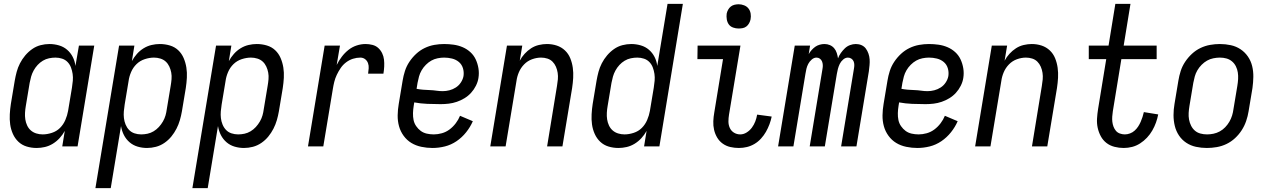

<svg xmlns="http://www.w3.org/2000/svg" viewBox="-20 -755 6540 990"><path d="M169 8Q142 8 117.5 0.5Q93 -7 75 -24Q57 -41 46.5 -64.5Q36 -88 32.5 -113.5Q29 -139 30.5 -166Q32 -193 36 -219L56 -339Q60 -362 66 -384.5Q72 -407 83 -428.5Q94 -450 110 -469Q126 -488 146 -502Q166 -516 189 -522Q212 -528 235 -528Q260 -528 284 -521Q308 -514 326 -498.5Q344 -483 355 -461.5Q366 -440 369 -415L387 -520H466L380 0H301L314 -80Q303 -60 287.5 -43Q272 -26 252.5 -14Q233 -2 211.5 3Q190 8 169 8ZM200 -62Q223 -62 247.5 -70Q272 -78 289.5 -95.5Q307 -113 317 -136.5Q327 -160 331 -183L351 -303Q354 -321 355.5 -339Q357 -357 354.5 -374Q352 -391 346 -407Q340 -423 328.5 -435Q317 -447 300.5 -452.5Q284 -458 266 -458Q250 -458 233 -454.5Q216 -451 201 -442Q186 -433 174 -420Q162 -407 153.5 -391.5Q145 -376 140.5 -360Q136 -344 133 -328L113 -208Q110 -191 109 -173.5Q108 -156 110.5 -139.5Q113 -123 120 -108Q127 -93 139 -82.5Q151 -72 167 -67Q183 -62 200 -62Z M472 215 594 -520H673L660 -440Q671 -460 686 -477Q701 -494 720.5 -506Q740 -518 761.5 -523Q783 -528 804 -528Q831 -528 856 -520.5Q881 -513 899 -496Q917 -479 927 -455.5Q937 -432 941 -406.5Q945 -381 943.5 -354Q942 -327 938 -301L918 -181Q914 -158 907.5 -135.5Q901 -113 890 -91.5Q879 -70 863.5 -51Q848 -32 827.5 -18Q807 -4 784 2Q761 8 738 8Q713 8 689.5 1Q666 -6 648 -21.5Q630 -37 619 -58.5Q608 -80 604 -105L551 215ZM708 -62Q724 -62 740.5 -65.5Q757 -69 772 -78Q787 -87 799 -100Q811 -113 820 -128.5Q829 -144 833.5 -160Q838 -176 840 -192L860 -312Q863 -329 864.5 -346.5Q866 -364 863 -380.5Q860 -397 853 -412Q846 -427 834.5 -437.5Q823 -448 807 -453Q791 -458 774 -458Q751 -458 726.5 -450Q702 -442 684 -424.5Q666 -407 656 -383.5Q646 -360 643 -337L623 -217Q620 -199 618.5 -181Q617 -163 619 -146Q621 -129 627.5 -113Q634 -97 645.5 -85Q657 -73 673.5 -67.5Q690 -62 708 -62Z M972 215 1094 -520H1173L1160 -440Q1171 -460 1186 -477Q1201 -494 1220.5 -506Q1240 -518 1261.5 -523Q1283 -528 1304 -528Q1331 -528 1356 -520.5Q1381 -513 1399 -496Q1417 -479 1427 -455.5Q1437 -432 1441 -406.5Q1445 -381 1443.5 -354Q1442 -327 1438 -301L1418 -181Q1414 -158 1407.5 -135.5Q1401 -113 1390 -91.5Q1379 -70 1363.5 -51Q1348 -32 1327.5 -18Q1307 -4 1284 2Q1261 8 1238 8Q1213 8 1189.5 1Q1166 -6 1148 -21.5Q1130 -37 1119 -58.5Q1108 -80 1104 -105L1051 215ZM1208 -62Q1224 -62 1240.5 -65.5Q1257 -69 1272 -78Q1287 -87 1299 -100Q1311 -113 1320 -128.5Q1329 -144 1333.5 -160Q1338 -176 1340 -192L1360 -312Q1363 -329 1364.5 -346.5Q1366 -364 1363 -380.5Q1360 -397 1353 -412Q1346 -427 1334.5 -437.5Q1323 -448 1307 -453Q1291 -458 1274 -458Q1251 -458 1226.5 -450Q1202 -442 1184 -424.5Q1166 -407 1156 -383.5Q1146 -360 1143 -337L1123 -217Q1120 -199 1118.5 -181Q1117 -163 1119 -146Q1121 -129 1127.5 -113Q1134 -97 1145.5 -85Q1157 -73 1173.5 -67.5Q1190 -62 1208 -62Z M1568 0 1654 -520H1733L1716 -420Q1727 -442 1742 -462Q1757 -482 1776.5 -497.5Q1796 -513 1819 -520.5Q1842 -528 1865 -528Q1883 -528 1900.5 -523.5Q1918 -519 1930.5 -507.5Q1943 -496 1950.5 -480.5Q1958 -465 1960 -447.5Q1962 -430 1961 -411.5Q1960 -393 1957 -375H1878Q1880 -389 1881 -403Q1882 -417 1877.5 -429.5Q1873 -442 1862.5 -450Q1852 -458 1838 -458Q1819 -458 1800 -452Q1781 -446 1764.5 -433.5Q1748 -421 1736.5 -404Q1725 -387 1716.5 -369Q1708 -351 1703.5 -332.5Q1699 -314 1696 -295L1647 0Z M2210 8Q2181 8 2152.5 2Q2124 -4 2101 -18Q2078 -32 2061.5 -54.5Q2045 -77 2037.5 -104Q2030 -131 2030.5 -160.5Q2031 -190 2036 -219L2056 -339Q2060 -364 2068 -389Q2076 -414 2091 -436.5Q2106 -459 2126 -477.5Q2146 -496 2170 -507.5Q2194 -519 2219.5 -523.5Q2245 -528 2270 -528Q2295 -528 2319.5 -524.5Q2344 -521 2366 -511.5Q2388 -502 2405.5 -486Q2423 -470 2433 -448.5Q2443 -427 2447 -402.5Q2451 -378 2447 -353Q2444 -333 2434 -313Q2424 -293 2409 -276.5Q2394 -260 2375 -248.5Q2356 -237 2335.5 -230Q2315 -223 2294 -220.5Q2273 -218 2252 -218Q2218 -218 2183 -219.5Q2148 -221 2116 -227L2113 -208Q2110 -190 2109.5 -171.5Q2109 -153 2112.5 -136Q2116 -119 2126 -104.5Q2136 -90 2149.5 -80Q2163 -70 2180.5 -66Q2198 -62 2217 -62Q2237 -62 2258.5 -68Q2280 -74 2298 -87.5Q2316 -101 2330 -119.5Q2344 -138 2352 -158L2418 -130Q2405 -100 2383.5 -73Q2362 -46 2334 -27Q2306 -8 2274 0Q2242 8 2210 8ZM2263 -285Q2280 -285 2297.5 -289.5Q2315 -294 2330.5 -304Q2346 -314 2356.5 -330Q2367 -346 2370 -363Q2373 -384 2367 -403.5Q2361 -423 2346 -435.5Q2331 -448 2311 -453Q2291 -458 2270 -458Q2254 -458 2236.5 -454.5Q2219 -451 2204 -442.5Q2189 -434 2176 -421Q2163 -408 2154 -392.5Q2145 -377 2140.5 -360.5Q2136 -344 2133 -328L2128 -297Q2143 -294 2160.5 -292.5Q2178 -291 2195.5 -290.5Q2213 -290 2229.5 -287.5Q2246 -285 2263 -285Z M2508 0 2594 -520H2673L2660 -442Q2670 -461 2685 -477.5Q2700 -494 2718.5 -506Q2737 -518 2758.5 -523Q2780 -528 2800 -528Q2827 -528 2851 -520Q2875 -512 2893 -495Q2911 -478 2920.5 -454.5Q2930 -431 2933.5 -405.5Q2937 -380 2935.5 -353.5Q2934 -327 2930 -301L2880 0H2801L2852 -312Q2855 -329 2856.5 -346Q2858 -363 2855.5 -379.5Q2853 -396 2846.5 -411Q2840 -426 2829 -437Q2818 -448 2802.5 -453Q2787 -458 2770 -458Q2747 -458 2723.5 -449.5Q2700 -441 2682.5 -423Q2665 -405 2655.5 -382.5Q2646 -360 2643 -337L2587 0Z M3169 8Q3142 8 3117.5 0.5Q3093 -7 3075 -24Q3057 -41 3046.5 -64.5Q3036 -88 3032.5 -113.5Q3029 -139 3030.5 -166Q3032 -193 3036 -219L3056 -339Q3060 -362 3066 -384.5Q3072 -407 3083 -428.5Q3094 -450 3110 -469Q3126 -488 3146 -502Q3166 -516 3189 -522Q3212 -528 3235 -528Q3260 -528 3284 -521Q3308 -514 3326 -498.5Q3344 -483 3355 -461.5Q3366 -440 3369 -415L3422 -735H3501L3380 0H3301L3314 -80Q3303 -60 3287.5 -43Q3272 -26 3252.5 -14Q3233 -2 3211.5 3Q3190 8 3169 8ZM3200 -62Q3223 -62 3247.5 -70Q3272 -78 3289.5 -95.5Q3307 -113 3317 -136.5Q3327 -160 3331 -183L3351 -303Q3354 -321 3355.5 -339Q3357 -357 3354.5 -374Q3352 -391 3346 -407Q3340 -423 3328.5 -435Q3317 -447 3300.5 -452.5Q3284 -458 3266 -458Q3250 -458 3233 -454.5Q3216 -451 3201 -442Q3186 -433 3174 -420Q3162 -407 3153.5 -391.5Q3145 -376 3140.5 -360Q3136 -344 3133 -328L3113 -208Q3110 -191 3109 -173.5Q3108 -156 3110.5 -139.5Q3113 -123 3120 -108Q3127 -93 3139 -82.5Q3151 -72 3167 -67Q3183 -62 3200 -62Z M3790 8Q3767 8 3745.5 3Q3724 -2 3706.5 -14.5Q3689 -27 3678 -45.5Q3667 -64 3662 -85.5Q3657 -107 3658 -130Q3659 -153 3663 -175L3708 -450H3576L3577 -520H3798L3739 -164Q3736 -146 3736 -128.5Q3736 -111 3743 -95.5Q3750 -80 3764.5 -71Q3779 -62 3797 -62Q3814 -62 3830 -72Q3846 -82 3857 -97Q3868 -112 3874.5 -129Q3881 -146 3884 -164L3959 -154Q3955 -134 3947.5 -114Q3940 -94 3929.5 -75.5Q3919 -57 3904 -40.5Q3889 -24 3870.5 -13Q3852 -2 3831.5 3Q3811 8 3790 8ZM3788 -608Q3774 -608 3760 -613Q3746 -618 3738 -629Q3730 -640 3727.5 -655Q3725 -670 3727 -685Q3729 -695 3734.5 -705Q3740 -715 3748.5 -721.5Q3757 -728 3767.5 -730.5Q3778 -733 3789 -733Q3803 -733 3817 -727.5Q3831 -722 3839.5 -711Q3848 -700 3850.5 -685Q3853 -670 3850 -655Q3848 -645 3842.5 -635Q3837 -625 3828.5 -618.5Q3820 -612 3809.5 -610Q3799 -608 3788 -608Z M3992 0 4078 -520H4157L4150 -476Q4156 -487 4165 -497Q4174 -507 4184 -514Q4194 -521 4206.5 -524.5Q4219 -528 4231 -528Q4246 -528 4259 -522.5Q4272 -517 4281 -506.5Q4290 -496 4294.5 -482Q4299 -468 4301 -454Q4306 -468 4315.5 -481.5Q4325 -495 4336.5 -506Q4348 -517 4363 -522.5Q4378 -528 4393 -528Q4409 -528 4422.5 -522Q4436 -516 4444.5 -504.5Q4453 -493 4458 -478.5Q4463 -464 4464 -449Q4465 -434 4463.5 -418.5Q4462 -403 4460 -387L4396 0H4317L4383 -400Q4385 -410 4385 -420Q4385 -430 4381.5 -438.5Q4378 -447 4370 -452.5Q4362 -458 4352 -458Q4339 -458 4327.5 -448Q4316 -438 4310 -425.5Q4304 -413 4300.5 -400Q4297 -387 4295 -374L4233 0H4155L4221 -400Q4223 -410 4222.5 -420Q4222 -430 4218.5 -438.5Q4215 -447 4207.5 -452.5Q4200 -458 4190 -458Q4177 -458 4165.5 -448Q4154 -438 4147.5 -425.5Q4141 -413 4138 -400Q4135 -387 4133 -374L4071 0Z M4710 8Q4681 8 4652.5 2Q4624 -4 4601 -18Q4578 -32 4561.5 -54.5Q4545 -77 4537.5 -104Q4530 -131 4530.5 -160.5Q4531 -190 4536 -219L4556 -339Q4560 -364 4568 -389Q4576 -414 4591 -436.5Q4606 -459 4626 -477.5Q4646 -496 4670 -507.5Q4694 -519 4719.5 -523.5Q4745 -528 4770 -528Q4795 -528 4819.5 -524.5Q4844 -521 4866 -511.5Q4888 -502 4905.5 -486Q4923 -470 4933 -448.5Q4943 -427 4947 -402.5Q4951 -378 4947 -353Q4944 -333 4934 -313Q4924 -293 4909 -276.5Q4894 -260 4875 -248.5Q4856 -237 4835.5 -230Q4815 -223 4794 -220.5Q4773 -218 4752 -218Q4718 -218 4683 -219.5Q4648 -221 4616 -227L4613 -208Q4610 -190 4609.5 -171.5Q4609 -153 4612.5 -136Q4616 -119 4626 -104.5Q4636 -90 4649.5 -80Q4663 -70 4680.5 -66Q4698 -62 4717 -62Q4737 -62 4758.5 -68Q4780 -74 4798 -87.5Q4816 -101 4830 -119.5Q4844 -138 4852 -158L4918 -130Q4905 -100 4883.5 -73Q4862 -46 4834 -27Q4806 -8 4774 0Q4742 8 4710 8ZM4763 -285Q4780 -285 4797.5 -289.5Q4815 -294 4830.5 -304Q4846 -314 4856.5 -330Q4867 -346 4870 -363Q4873 -384 4867 -403.5Q4861 -423 4846 -435.5Q4831 -448 4811 -453Q4791 -458 4770 -458Q4754 -458 4736.5 -454.5Q4719 -451 4704 -442.5Q4689 -434 4676 -421Q4663 -408 4654 -392.5Q4645 -377 4640.5 -360.5Q4636 -344 4633 -328L4628 -297Q4643 -294 4660.5 -292.5Q4678 -291 4695.5 -290.5Q4713 -290 4729.5 -287.5Q4746 -285 4763 -285Z M5008 0 5094 -520H5173L5160 -442Q5170 -461 5185 -477.5Q5200 -494 5218.5 -506Q5237 -518 5258.5 -523Q5280 -528 5300 -528Q5327 -528 5351 -520Q5375 -512 5393 -495Q5411 -478 5420.5 -454.5Q5430 -431 5433.5 -405.5Q5437 -380 5435.5 -353.5Q5434 -327 5430 -301L5380 0H5301L5352 -312Q5355 -329 5356.5 -346Q5358 -363 5355.5 -379.5Q5353 -396 5346.5 -411Q5340 -426 5329 -437Q5318 -448 5302.5 -453Q5287 -458 5270 -458Q5247 -458 5223.5 -449.5Q5200 -441 5182.5 -423Q5165 -405 5155.5 -382.5Q5146 -360 5143 -337L5087 0Z M5774 8Q5750 8 5726.5 2Q5703 -4 5685 -18Q5667 -32 5656 -52.5Q5645 -73 5640 -96Q5635 -119 5636.5 -143.5Q5638 -168 5642 -193L5684 -450H5594V-520H5696L5731 -735H5809L5774 -520H5944V-450H5762L5718 -181Q5716 -168 5715 -154Q5714 -140 5715.5 -127Q5717 -114 5721.5 -102Q5726 -90 5734 -80.5Q5742 -71 5754.5 -66.5Q5767 -62 5780 -62Q5793 -62 5806.5 -67Q5820 -72 5830.5 -81.5Q5841 -91 5848.5 -102.5Q5856 -114 5861.5 -126.5Q5867 -139 5871 -151.5Q5875 -164 5878 -177L5952 -165Q5948 -144 5940.5 -123Q5933 -102 5921.5 -82Q5910 -62 5894 -45Q5878 -28 5858.5 -15.5Q5839 -3 5817.5 2.5Q5796 8 5774 8Z M6203 8Q6174 8 6146.5 2Q6119 -4 6096.5 -19Q6074 -34 6059 -56.5Q6044 -79 6037.5 -106Q6031 -133 6031 -161.5Q6031 -190 6036 -219L6056 -339Q6060 -364 6068 -389Q6076 -414 6091 -436.5Q6106 -459 6126 -477.5Q6146 -496 6170 -507.5Q6194 -519 6219.5 -523.5Q6245 -528 6270 -528Q6299 -528 6326.5 -522Q6354 -516 6376.5 -501Q6399 -486 6414.5 -463.5Q6430 -441 6436.5 -414Q6443 -387 6442.5 -358.5Q6442 -330 6438 -301L6418 -181Q6414 -156 6405.5 -131Q6397 -106 6382.5 -83.5Q6368 -61 6348 -42.5Q6328 -24 6304 -12.5Q6280 -1 6254 3.5Q6228 8 6203 8ZM6204 -62Q6220 -62 6237 -65.5Q6254 -69 6269.5 -77.5Q6285 -86 6297.5 -99Q6310 -112 6319 -127.5Q6328 -143 6333 -159.5Q6338 -176 6340 -192L6360 -312Q6363 -330 6364 -347.5Q6365 -365 6362.5 -381.5Q6360 -398 6352.5 -413Q6345 -428 6332.5 -438.5Q6320 -449 6304 -453.5Q6288 -458 6270 -458Q6254 -458 6236.5 -454.5Q6219 -451 6204 -442.5Q6189 -434 6176 -421Q6163 -408 6154 -392.5Q6145 -377 6140.5 -360.5Q6136 -344 6133 -328L6113 -208Q6110 -190 6109 -172.5Q6108 -155 6111 -138.5Q6114 -122 6121.5 -107Q6129 -92 6141 -81.5Q6153 -71 6169.5 -66.5Q6186 -62 6204 -62Z"/></svg>

Font: Iosevka Custom
Style: Italic
Weight: 400
Italic angle: -9°
Monospace: yes
Designer: Belleve Invis
Foundry: Belleve Invis
Version: Version 30.3.3; ttfautohint (v1.8.3)